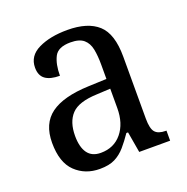

<svg xmlns="http://www.w3.org/2000/svg" viewBox="-105 -644 733 753"><g transform="rotate(-20 261.5 -268.0)"><path d="M188 10Q127 10 86.5 -29Q46 -68 46 -150Q46 -230 98 -268Q150 -306 256 -310L332 -313V-373Q332 -410 326.5 -437.5Q321 -465 303 -480.5Q285 -496 248 -496Q196 -496 180.5 -465.5Q165 -435 165 -387Q125 -387 104.5 -402Q84 -417 84 -450Q84 -499 132.5 -522.5Q181 -546 253 -546Q338 -546 381 -507Q424 -468 424 -373V-114Q424 -72 437 -57Q450 -42 481 -42H484V0H355L340 -87H333Q314 -59 295 -37Q276 -15 251.5 -2.5Q227 10 188 10ZM213 -48Q268 -48 300.5 -87.5Q333 -127 333 -191V-272L275 -269Q199 -266 169.5 -234.5Q140 -203 140 -145Q140 -98 158 -73Q176 -48 213 -48Z"/></g></svg>

Font: Noto Serif Hebrew SemiCondensed
Style: Regular
Weight: 400
Width: 4
Designer: Monotype Design Team
Foundry: Monotype Imaging Inc.
Version: Version 2.004; ttfautohint (v1.8.4.7-5d5b)